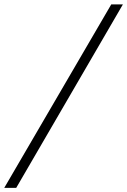

<svg xmlns="http://www.w3.org/2000/svg" viewBox="-72 -802 596 899"><path d="M503.5 -781.5 4 77.5H-52L449 -781.5Z"/></svg>

Font: Epilogue Light
Style: Italic
Weight: 300
Italic angle: -12°
Designer: Tyler Finck
Foundry: Etcetera Type Co
Version: Version 2.111; ttfautohint (v1.8.3)